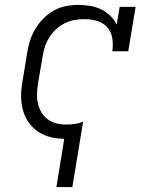

<svg xmlns="http://www.w3.org/2000/svg" viewBox="-20 -558 640 783"><path d="M210 205 242 8Q220 8 198.5 4Q177 0 158 -8.5Q139 -17 123 -30.5Q107 -44 95.5 -61Q84 -78 77 -98Q70 -118 67.5 -139.5Q65 -161 66.5 -183.5Q68 -206 72 -228L90 -338Q94 -364 101.5 -389Q109 -414 122.5 -437.5Q136 -461 155.5 -481Q175 -501 198.5 -514.5Q222 -528 248 -533Q274 -538 300 -538Q324 -538 347.5 -534Q371 -530 392 -520Q413 -510 429.5 -494Q446 -478 456 -458L468 -530H533L503 -349H438Q442 -375 438 -401.5Q434 -428 417.5 -446.5Q401 -465 376 -472.5Q351 -480 325 -480Q305 -480 284.5 -476.5Q264 -473 244.5 -463.5Q225 -454 209 -439Q193 -424 181.5 -406Q170 -388 163.5 -368.5Q157 -349 154 -328L135 -218Q132 -198 131 -177Q130 -156 134.5 -136.5Q139 -117 149 -100Q159 -83 174.5 -71.5Q190 -60 209.5 -55Q229 -50 250 -50Q267 -50 285 -52.5Q303 -55 319 -62L275 205Z"/></svg>

Font: Iosevka Curly Slab LtExObl
Style: Regular
Weight: 300
Width: 7
Italic angle: -9°
Monospace: yes
Designer: Belleve Invis
Foundry: Belleve Invis
Version: Version 11.1.0; ttfautohint (v1.8.3)